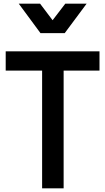

<svg xmlns="http://www.w3.org/2000/svg" viewBox="-20 -1024 572 1044"><path d="M209 0H326V-640H521V-745H11V-640H209ZM82 -1004 200 -844H332L451 -1004H335L266 -914L198 -1004Z"/></svg>

Font: Mluvka SemiBold
Style: Regular
Weight: 600
Designer: Modified by Jiří Krblich, Original typeface by Gumpita Rahayu
Foundry: Gumpita Rahayu & Jiří Krblich
Version: Version 2.000;Glyphs 3.1.1 (3134)